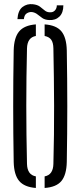

<svg xmlns="http://www.w3.org/2000/svg" viewBox="-20 -927 400 953"><path d="M158 6Q100.5 1.5 75 -29Q49.5 -59.5 48 -123Q45.5 -266.5 45.5 -400Q45.5 -533.5 48 -677Q49.5 -740.5 75 -771Q100.5 -801.5 158 -806V-748.5Q115.5 -741 114 -687Q110.5 -544.5 110.5 -402.2Q110.5 -260 114 -113Q115.5 -59 158 -51.5ZM201.5 6V-51.5Q243.5 -59 245 -113Q249 -260 248.5 -402.2Q248 -544.5 245 -687Q244.5 -715.5 234.2 -729.8Q224 -744 201.5 -748.5V-806Q259.5 -802 284.8 -771.5Q310 -741 311.5 -677Q314 -533 314 -399.8Q314 -266.5 311.5 -123Q310 -59 284.8 -28.5Q259.5 2 201.5 6ZM262 -900.5H294.5Q294.5 -863.5 274.8 -844.5Q255 -825.5 223.5 -827.5Q203 -828.5 190 -837.5Q177 -846.5 166 -855.5Q155 -864.5 140 -867Q126.5 -869 113.5 -861.2Q100.5 -853.5 98.5 -832H66.5Q69.5 -875.5 92 -892.5Q114.5 -909.5 143.5 -906Q165.5 -903.5 178 -894.2Q190.5 -885 200.8 -876Q211 -867 225 -866Q242.5 -864.5 252.2 -874.8Q262 -885 262 -900.5Z"/></svg>

Font: Big Shoulders Stencil Display
Style: Regular
Weight: 400
Designer: Patric King
Foundry: XO Type Co
Version: Version 1.000